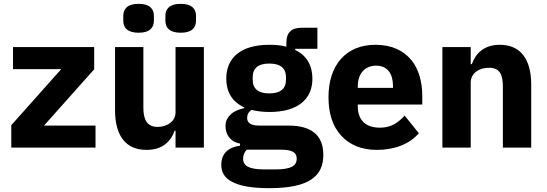

<svg xmlns="http://www.w3.org/2000/svg" viewBox="-20 -771 2858 1003"><path d="M39 0V-117L300 -410H48V-525H472V-409L210 -115H479V0Z M897 -88H892C883 -61 868 -37 844 -18C820 1 788 12 745 12C637 12 581 -62 581 -195V-525H729V-208C729 -144 749 -108 804 -108C827 -108 851 -115 868 -128C885 -140 897 -159 897 -184V-525H1045V0H897ZM704 -600C644 -600 624 -628 624 -663V-688C624 -723 644 -751 704 -751C764 -751 784 -723 784 -688V-663C784 -628 764 -600 704 -600ZM924 -600C864 -600 844 -628 844 -663V-688C844 -723 864 -751 924 -751C984 -751 1004 -723 1004 -688V-663C1004 -628 984 -600 924 -600Z M1669 38C1669 94 1651 136 1607 166C1563 196 1492 212 1385 212C1294 212 1232 200 1193 179C1153 159 1136 129 1136 90C1136 31 1173 -2 1234 -10V-21C1183 -30 1158 -68 1158 -113C1158 -141 1171 -161 1189 -177C1207 -192 1232 -201 1256 -206V-210C1192 -239 1162 -292 1162 -360C1162 -467 1235 -537 1387 -537C1422 -537 1451 -534 1476 -527V-547C1476 -603 1504 -626 1555 -626H1638V-516H1522V-510C1583 -481 1612 -428 1612 -360C1612 -255 1539 -186 1387 -186C1353 -186 1322 -190 1294 -197C1279 -187 1271 -173 1271 -155C1271 -130 1289 -115 1334 -115H1486C1614 -115 1669 -59 1669 38ZM1530 58C1530 27 1509 11 1449 11H1269C1256 24 1250 42 1250 58C1250 77 1258 91 1275 100C1292 109 1320 114 1360 114H1420C1460 114 1488 109 1505 100C1522 91 1530 77 1530 58ZM1387 -283C1446 -283 1474 -308 1474 -355V-367C1474 -414 1446 -439 1387 -439C1328 -439 1300 -414 1300 -367V-355C1300 -308 1328 -283 1387 -283Z M1948 12C1868 12 1805 -15 1762 -63C1718 -110 1696 -179 1696 -263C1696 -346 1718 -414 1760 -462C1802 -510 1863 -537 1942 -537C2029 -537 2090 -505 2130 -456C2169 -407 2186 -340 2186 -269V-225H1849V-217C1849 -148 1885 -104 1965 -104C2026 -104 2061 -132 2094 -167L2168 -75C2121 -20 2044 12 1948 12ZM1945 -428C1885 -428 1849 -385 1849 -320V-312H2033V-321C2033 -385 2005 -428 1945 -428Z M2291 0V-525H2439V-436H2445C2464 -491 2508 -537 2591 -537C2699 -537 2755 -462 2755 -329V0H2607V-317C2607 -385 2589 -417 2534 -417C2510 -417 2487 -411 2469 -398C2451 -385 2439 -365 2439 -340V0Z"/></svg>

Font: Plexus Sans Bold
Style: Regular
Weight: 700
Version: Version 2.001;PS 002.001;hotconv 1.0.70;makeotf.lib2.5.58329